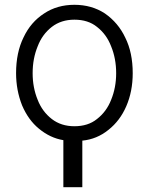

<svg xmlns="http://www.w3.org/2000/svg" viewBox="-20 -575 650 800"><path d="M142 -39Q98 -75 72 -136Q47 -199 47 -270Q47 -356 78 -419Q108 -483 164 -519Q218 -555 290 -555Q362 -555 417 -519Q473 -480 502 -418Q533 -356 533 -270Q533 -194 506 -132Q480 -72 432 -34Q384 5 323 11V205H244V9Q189 0 142 -39ZM384 -79Q424 -110 443 -159Q464 -210 464 -270Q464 -331 443 -382Q424 -432 384 -463Q347 -493 290 -493Q235 -493 196 -463Q156 -432 137 -382Q116 -331 116 -270Q116 -210 137 -159Q156 -110 196 -79Q235 -49 290 -49Q347 -49 384 -79Z"/></svg>

Font: Sinter Normal
Style: Regular
Weight: 350
Foundry: Adobe & rsms
Version: Version 1.000